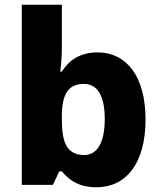

<svg xmlns="http://www.w3.org/2000/svg" viewBox="-20 -780 678 810"><path d="M241 -585V-760H72V0H203L230 -57H241C269 -24 308 10 387 10C510 10 594 -88 594 -276C594 -461 511 -559 392 -559C315 -559 269 -523 241 -478H234C238 -504 241 -545 241 -585ZM334 -426C391 -426 422 -376 422 -278C422 -179 390 -126 336 -126C264 -126 241 -176 241 -273V-294C242 -383 268 -426 334 -426Z"/></svg>

Font: Noto Sans Arabic UI XBd
Style: Regular
Weight: 800
Designer: Monotype Design Team, Nadine Chahine and Nizar Qandah
Foundry: Monotype Imaging Inc.
Version: Version 2.010